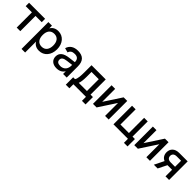

<svg xmlns="http://www.w3.org/2000/svg" viewBox="380 -2130 3945 3945"><g transform="rotate(45 2352.0 -157.5)"><path d="M310.5 0V-442H491.5V-540H25V-442H206V0Z M691 240V-78.5C724.5 -20 780 15 864.5 15C1009.5 15 1109.5 -101.5 1109.5 -270.5C1109.5 -437.5 1010 -555 864.5 -555C780.5 -555 724.5 -520 691 -461.5V-540H586.5V240ZM844.5 -83.5C743.5 -83.5 691 -156.5 691 -270.5C691 -380.5 739.5 -456.5 844.5 -456.5C946.5 -456.5 998.5 -383.5 998.5 -270.5C998.5 -160 947.5 -83.5 844.5 -83.5Z M1435 -555C1316.5 -555 1236.5 -501.5 1209 -403.5L1305.5 -378C1323 -435 1363.5 -461.5 1434 -461.5C1513.5 -461.5 1552.5 -424.5 1554 -342L1405.5 -323.5C1269 -306.5 1189.5 -253.5 1189.5 -145C1189.5 -47.5 1261 15 1372.5 15C1456.5 15 1517.5 -17 1554 -79V0H1659V-322.5C1659 -479.5 1585.5 -555 1435 -555ZM1554 -263V-259.5C1554 -235.5 1554 -203.5 1544 -177.5C1527 -116 1471.5 -73.5 1396.5 -73.5C1328 -73.5 1292.5 -100.5 1292.5 -153C1292.5 -206.5 1331 -235.5 1418.5 -246Z M1749 116.5H1853.5V0H2218.5V116.5H2323V-98H2253V-540H1840V-348.5C1840 -249.5 1836.5 -138 1801.5 -98H1749ZM1911 -98C1927.5 -138.5 1937.5 -212 1937.5 -295.5V-442H2148.5V-98Z M2773.5 -540 2527 -162.5V-540H2422.5V0H2527L2773.5 -377.5V0H2878V-540Z M3543 116.5V-98H3473V-540H3368.5V-98H3122V-540H3017.5V0H3438.5V116.5Z M3973.5 -540 3727 -162.5V-540H3622.5V0H3727L3973.5 -377.5V0H4078V-540Z M4300.5 0 4396 -191.5H4529.5V0H4634V-540H4389.5C4257 -540 4194 -463.5 4194 -366C4194 -296 4226.5 -236.5 4294 -208.5L4191 0ZM4529.5 -453.5V-278H4404.5C4331 -278 4299 -316 4299 -366C4299 -416 4331 -453.5 4404.5 -453.5Z"/></g></svg>

Font: Vela Sans SemBd
Style: Regular
Weight: 600
Designer: Principal design: Mikhail Sharanda - project Manrope.
Design modification: Ravid Balaliev
Foundry: Mikhail Sharanda
Version: Version 1.001